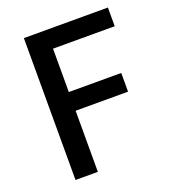

<svg xmlns="http://www.w3.org/2000/svg" viewBox="-134 -836 835 936"><g transform="rotate(-20 283.0 -368.0)"><path d="M97 0H213V-317H485V-414H213V-639H533V-736H97Z"/></g></svg>

Font: Source Han Sans KR Medium
Style: Regular
Weight: 500
Designer: Ryoko NISHIZUKA (kana & ideographs); Paul D. Hunt (Latin, Greek & Cyrillic); Wenlong ZHANG (bopomofo); Sandoll Communica
Foundry: Adobe Systems Incorporated
Version: Version 1.001;PS 1.001;hotconv 1.0.78;makeotf.lib2.5.61930